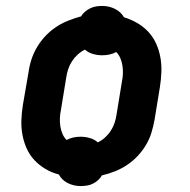

<svg xmlns="http://www.w3.org/2000/svg" viewBox="-20 -588 640 646"><path d="M251 38Q228 38 208 28Q188 18 178 -1Q154 -7 133 -19.5Q112 -32 96 -49Q80 -66 70 -88Q60 -110 55.5 -134.5Q51 -159 52 -184.5Q53 -210 57 -235L76 -345Q79 -367 86 -388.5Q93 -410 105 -430Q117 -450 133 -467Q149 -484 168.5 -497Q188 -510 209.5 -518.5Q231 -527 253 -533Q258 -542 266.5 -549Q275 -556 284.5 -560.5Q294 -565 304 -566.5Q314 -568 324 -568Q347 -568 367 -558Q387 -548 397 -530Q420 -523 441 -511Q462 -499 478.5 -481.5Q495 -464 505 -442Q515 -420 519.5 -395.5Q524 -371 523 -345.5Q522 -320 518 -295L500 -185Q496 -163 489.5 -141.5Q483 -120 471 -100Q459 -80 443 -63Q427 -46 407.5 -33Q388 -20 366.5 -11.5Q345 -3 323 2Q318 11 309.5 18.5Q301 26 291.5 30.5Q282 35 271.5 36.5Q261 38 251 38ZM309 -109Q322 -115 333.5 -125.5Q345 -136 353 -148.5Q361 -161 365.5 -174.5Q370 -188 372 -202L390 -312Q393 -326 393.5 -340Q394 -354 392 -367Q390 -380 385 -392Q380 -404 371 -413Q360 -407 348 -404.5Q336 -402 324 -402Q308 -402 292.5 -406.5Q277 -411 266 -421Q253 -415 241.5 -404.5Q230 -394 222 -381.5Q214 -369 209.5 -355.5Q205 -342 203 -328L185 -218Q182 -204 181.5 -190Q181 -176 183 -163Q185 -150 190 -138Q195 -126 204 -117Q215 -123 227 -125.5Q239 -128 251 -128Q267 -128 282.5 -123.5Q298 -119 309 -109Z"/></svg>

Font: Iosevka Curly Slab HvEx
Style: Italic
Weight: 900
Width: 7
Italic angle: -9°
Monospace: yes
Designer: Belleve Invis
Foundry: Belleve Invis
Version: Version 11.1.0; ttfautohint (v1.8.3)